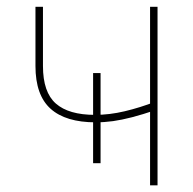

<svg xmlns="http://www.w3.org/2000/svg" viewBox="-20 -556 579 576"><path d="M267.1 -189Q177.2 -189 131.8 -229.7Q86.4 -270.5 86.4 -357.9V-535.6H108.9V-357.9Q108.9 -279.3 147.5 -245.4Q186 -211.4 265.1 -211.4Q308.6 -211.4 354 -222.2Q399.4 -232.9 447.8 -251.5V-226.1Q407.2 -212.4 376.2 -204.3Q345.2 -196.3 319.1 -192.6Q293 -189 267.1 -189ZM430.2 0V-535.6H452.6V0ZM259.3 -66.4V-336.9H281.7V-66.4Z"/></svg>

Font: Inter 20pt Thin
Style: Regular
Weight: 250
Version: Version 4.001;git-66647c0bb